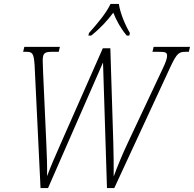

<svg xmlns="http://www.w3.org/2000/svg" viewBox="-20 -951 981 971"><path d="M430 -784 427 -771H441C488 -808 523 -847 553 -887C568 -848 592 -805 621 -771H634L637 -784C612 -826 588 -885 581 -931H539C517 -884 471 -830 430 -784ZM155 -621 185 0H223L501 -635L521 0H558L841 -611C876 -686 886 -689 923 -689H935L941 -714H757L751 -689H778C817 -689 825 -687 825 -668C825 -656 818 -635 802 -602L627 -230C596 -164 574 -110 555 -58C555 -109 555 -169 553 -229L538 -707H500L289 -229C260 -163 237 -111 218 -60C219 -110 217 -171 214 -231L198 -584C197 -601 196 -631 196 -644C196 -683 206 -689 244 -689H277L283 -714H103L97 -689H111C143 -689 151 -684 155 -621Z"/></svg>

Font: Noto Serif Condensed ExtraLight
Style: Italic
Weight: 200
Width: 3
Italic angle: -12°
Designer: Monotype Design Team
Foundry: Monotype Imaging Inc.
Version: Version 2.013